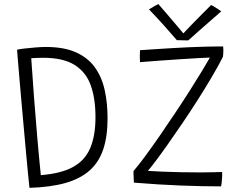

<svg xmlns="http://www.w3.org/2000/svg" viewBox="-20 -888 1161 922"><path d="M121.5 14Q118.5 -12 114 -59.2Q109.5 -106.5 104 -166.2Q98.5 -226 92.8 -290.5Q87 -355 81.5 -416.8Q76 -478.5 71.8 -529.2Q67.5 -580 64.8 -612.2Q62 -644.5 62 -649.5Q73 -652 97.8 -655Q122.5 -658 151 -660.2Q179.5 -662.5 200 -662.5Q287 -662.5 344.5 -636.8Q402 -611 435.2 -565Q468.5 -519 482.5 -456.5Q496.5 -394 496.5 -320.5Q496.5 -233 475.8 -171Q455 -109 410.2 -69.2Q365.5 -29.5 294 -9.2Q222.5 11 121.5 14ZM176 -47Q273 -54.5 330.5 -86Q388 -117.5 413.2 -176.8Q438.5 -236 438.5 -325.5Q438.5 -414.5 415.8 -478.2Q393 -542 338.2 -576.2Q283.5 -610.5 188 -610.5Q174.5 -610.5 159.8 -610Q145 -609.5 130 -608.5Q136 -519.5 143.2 -422.8Q150.5 -326 158.8 -230.2Q167 -134.5 176 -47ZM1041.5 7Q953 7 848.8 3Q744.5 -1 623 -11Q623 -17.5 622.2 -28Q621.5 -38.5 621.2 -49.2Q621 -60 621 -66.5Q644.5 -93.5 677.2 -138Q710 -182.5 747 -236Q784 -289.5 821.5 -345.8Q859 -402 892 -454Q925 -506 950.2 -547.5Q975.5 -589 988 -611.5Q974 -611.5 936.2 -609.2Q898.5 -607 848.5 -603.8Q798.5 -600.5 746.5 -596.8Q694.5 -593 652.5 -589.5Q652 -594 651.8 -602Q651.5 -610 651.5 -618.5Q651.5 -627.5 651.8 -635Q652 -642.5 652.5 -647Q688 -649.5 727 -652Q766 -654.5 805.5 -656.8Q845 -659 883 -661Q921 -663 954 -663.5Q960.5 -664 980.2 -664.2Q1000 -664.5 1021 -664.8Q1042 -665 1051.5 -665Q1052 -661 1052.2 -656Q1052.5 -651 1052.5 -646Q1052.5 -637 1052 -628.8Q1051.5 -620.5 1050.5 -615Q1028 -570.5 996.2 -516.8Q964.5 -463 928.2 -406.2Q892 -349.5 855 -295Q818 -240.5 785 -193.8Q752 -147 727 -114Q702 -81 690 -67.5Q715.5 -65.5 758 -63.8Q800.5 -62 849.5 -61Q898.5 -60 944.5 -60Q972.5 -60 998.8 -60.8Q1025 -61.5 1046.5 -62Q1047 -55.5 1047 -46.8Q1047 -38 1046 -29Q1045.5 -17.5 1044.2 -7.8Q1043 2 1041.5 7ZM994 -864Q1000 -861 1006.8 -857Q1013.5 -853 1020.8 -848.5Q1028 -844 1033.8 -840Q1039.5 -836 1042.5 -833.5Q977 -776.5 939 -743Q901 -709.5 884 -694Q877 -694 867 -694.2Q857 -694.5 847 -694.8Q837 -695 829.5 -695Q800 -729.5 766 -767.2Q732 -805 695.5 -843Q702 -846.5 709.5 -851.2Q717 -856 725 -860.5Q733 -865 740.5 -868.5Q756.5 -850.5 776.2 -827.2Q796 -804 815 -781.8Q834 -759.5 847.2 -743.5Q860.5 -727.5 863.5 -724H857Q870 -738.5 894.8 -764Q919.5 -789.5 946.8 -816.8Q974 -844 994 -864Z"/></svg>

Font: Grandstander Thin ExtraLight
Style: Regular
Weight: 250
Version: Version 1.200